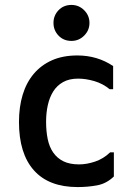

<svg xmlns="http://www.w3.org/2000/svg" viewBox="-20 -762 540 779"><path d="M442 -144V-46Q412 -17 374 -10Q336 -3 295 -3Q178 -3 117.5 -71Q57 -139 57 -267Q57 -328 72 -377.5Q87 -427 117 -462.5Q147 -498 191 -517.5Q235 -537 294 -537Q375 -537 439 -494V-400H425Q397 -423 362.5 -433Q328 -443 297 -443Q261 -443 236 -429Q211 -415 196 -391Q181 -367 174 -335.5Q167 -304 167 -268Q167 -230 173.5 -198Q180 -166 196 -143Q212 -120 237.5 -107.5Q263 -95 301 -95Q332 -95 366 -106.5Q400 -118 427 -144ZM270 -742Q300 -742 321.5 -720.5Q343 -699 343 -669Q343 -639 321.5 -617.5Q300 -596 270 -596Q238 -596 217.5 -617.5Q197 -639 197 -669Q197 -699 217.5 -720.5Q238 -742 270 -742Z"/></svg>

Font: D2Coding
Style: Bold
Weight: 700
Monospace: yes
Designer: Yong-Rak Park; Jeong-Hwan Yoon; Sang-Min Lee;
Foundry: NHN Corporation
Version: Version 1.3.2; Build 20180524